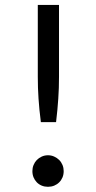

<svg xmlns="http://www.w3.org/2000/svg" viewBox="-20 -736 383 764"><path d="M214.8 -716.3V-430.7Q214.8 -408.2 214.1 -386.7Q213.4 -365.2 211.9 -343.3Q210.4 -321.3 208.3 -298.6Q206.1 -275.9 203.1 -250H142.6Q139.2 -275.9 137 -298.6Q134.8 -321.3 133.3 -343.3Q131.8 -365.2 131.1 -386.7Q130.4 -408.2 130.4 -430.7V-716.3ZM108.9 -55.2Q108.9 -67.9 113.5 -79.3Q118.2 -90.8 126.5 -99.4Q134.8 -107.9 146.2 -113Q157.7 -118.2 170.9 -118.2Q184.1 -118.2 195.6 -113Q207 -107.9 215.6 -99.4Q224.1 -90.8 228.8 -79.3Q233.4 -67.9 233.4 -55.2Q233.4 -41.5 228.8 -30.3Q224.1 -19 215.6 -10.5Q207 -2 195.6 2.7Q184.1 7.3 170.9 7.3Q157.7 7.3 146.2 2.7Q134.8 -2 126.5 -10.5Q118.2 -19 113.5 -30.3Q108.9 -41.5 108.9 -55.2Z"/></svg>

Font: Kantumruy
Style: Regular
Weight: 400
Foundry: Sovichet Tep
Version: Version 1.20 August 16, 2013